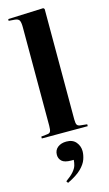

<svg xmlns="http://www.w3.org/2000/svg" viewBox="-157 -819 664 1175"><g transform="rotate(-15 174.5 -232.0)"><path d="M34 0V-12L71 -16Q87 -17 92.5 -26.5Q98 -36 98 -63V-687Q98 -718 91.5 -730.5Q85 -743 63 -745L24 -748L25 -759L249 -768L256 -761V-61Q256 -36 262 -26.5Q268 -17 287 -16L325 -12V0ZM119 304 111 292Q145 268 161.5 248.5Q178 229 183 212Q188 195 189 177H173Q131 177 114 161Q97 145 97 121Q97 91 118.5 74Q140 57 174 57Q214 57 234.5 82Q255 107 255 139Q255 163 245.5 190.5Q236 218 207.5 246.5Q179 275 119 304Z"/></g></svg>

Font: Literata 72pt
Style: Bold
Weight: 700
Designer: Latin by Veronika Burian and Jose Scaglione. Greek by Irene Vlachou. Cyrillic by Vera Evstafieva.
Foundry: TypeTogether
Version: Version 3.002